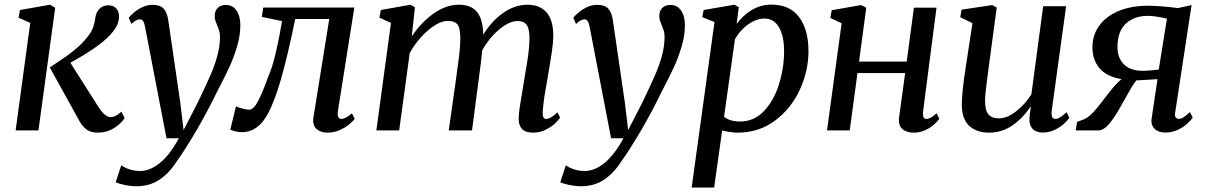

<svg xmlns="http://www.w3.org/2000/svg" viewBox="-20 -580 5368 854"><path d="M69 -535.5 202.5 -559 225.5 -545.5 151 0H49.5L114.5 -478L62.5 -501.5ZM534.5 -55Q519 -30.5 487 -10.2Q455 10 414.5 10Q383.5 10 364 -4.8Q344.5 -19.5 330 -47.5L201.5 -280Q248.5 -311 273.8 -328.8Q299 -346.5 324.5 -368.8Q350 -391 369.5 -416.5Q387 -438 394.2 -458.5Q401.5 -479 404 -500.5Q407.5 -528 423.8 -542.2Q440 -556.5 461.5 -556.5Q484.5 -556.5 497 -542.5Q509.5 -528.5 509.5 -506Q509.5 -474 483.5 -440.5Q438.5 -380.5 293 -301L417 -105.5Q430.5 -84 444.8 -71.5Q459 -59 471.5 -59Q495 -59 519.5 -83.5Z M625 -461.5Q621.5 -480 616 -487Q610.5 -494 602 -494Q593.5 -494 585 -489.2Q576.5 -484.5 564.5 -473.5L552.5 -501Q559.5 -510.5 575.2 -524Q591 -537.5 613 -548Q635 -558.5 658 -558.5Q692.5 -558.5 708 -541.5Q723.5 -524.5 728.5 -489.5L746.5 -366.5Q764 -243 782 -122.5L796.5 -1.5L859 -123L867.5 -140.5Q900 -208.5 917.8 -249.5Q935.5 -290.5 947 -333Q958.5 -375.5 958.5 -416.5Q958.5 -431 955.2 -442Q952 -453 946 -467.5Q940.5 -480.5 937.8 -489Q935 -497.5 935 -508.5Q935 -532 948.5 -545Q962 -558 984.5 -558Q1015 -558 1032 -533Q1049 -508 1049 -468Q1049 -421.5 1034 -371.8Q1019 -322 999 -279Q979 -236 944.5 -170Q901.5 -81 852.2 2.8Q803 86.5 766 138Q732 191 688.5 219.8Q645 248.5 586.5 248.5Q563 248.5 536 243Q509 237.5 494.5 230.5L519.5 155Q531 164.5 553.8 172.5Q576.5 180.5 604 180.5Q647 180.5 691.2 144.8Q735.5 109 775.5 35H720.5Z M1483 -86Q1482 -77 1482 -74.5Q1482 -62.5 1486.5 -56.8Q1491 -51 1497.5 -51Q1517 -51 1545.5 -76L1557.5 -51.5Q1549.5 -40 1531.5 -25.5Q1513.5 -11 1489 -0.5Q1464.5 10 1438.5 10Q1408.5 10 1390.8 -3.8Q1373 -17.5 1373 -44.5Q1373 -52 1374.5 -60L1444.5 -495.5H1293Q1259.5 -331 1230 -228.5Q1200.5 -126 1169.5 -70.5Q1126 8 1056 8Q1042.5 8 1025.2 3.8Q1008 -0.5 1004.5 -4L1029.5 -107Q1035 -103.5 1055.8 -97.8Q1076.5 -92 1087.5 -92Q1108.5 -92 1129 -132.2Q1149.5 -172.5 1173 -239Q1191 -278.5 1206.8 -346Q1222.5 -413.5 1234.5 -486L1144.5 -505L1151 -546.5H1556Z M2471.5 -56.5Q2463 -44 2446.5 -29Q2430 -14 2405.2 -2Q2380.5 10 2351.5 10Q2318 10 2302.5 -5.8Q2287 -21.5 2287 -51Q2287 -70 2291.2 -99.2Q2295.5 -128.5 2304.5 -181.5L2311.5 -224L2314.5 -242.5Q2324 -295.5 2329.5 -335.5Q2335 -375.5 2335 -407.5Q2335 -438 2329.5 -455Q2324 -472 2312.2 -479.2Q2300.5 -486.5 2281 -486.5Q2257.5 -486.5 2229.2 -469.8Q2201 -453 2173.5 -423.5Q2146 -394 2125 -356.5Q2120.5 -308.5 2111 -239.5L2079.5 0H1976L2007.5 -222Q2017 -288.5 2022.2 -332Q2027.5 -375.5 2027.5 -410Q2027 -440.5 2021.8 -457Q2016.5 -473.5 2004.2 -480.2Q1992 -487 1970.5 -487Q1945.5 -487 1914.2 -467.5Q1883 -448 1853.2 -415.2Q1823.5 -382.5 1802.5 -344.5L1755.5 0H1654L1719 -478L1667.5 -501.5L1674 -535.5L1805.5 -559L1825.5 -548L1811.5 -417.5Q1851 -478.5 1907.2 -518.8Q1963.5 -559 2021 -559Q2075 -559 2101.5 -527Q2128 -495 2129.5 -426Q2167 -487 2218.8 -523Q2270.5 -559 2326.5 -559Q2380.5 -559 2410.8 -525.2Q2441 -491.5 2441 -420.5Q2441 -394 2435 -352.5Q2429 -311 2417.5 -244.5Q2407 -186.5 2401.2 -148.8Q2395.5 -111 2394 -82.5Q2392.5 -51 2408 -51Q2419 -51 2430.8 -57.8Q2442.5 -64.5 2459.5 -80.5Z M2602.5 -461.5Q2599 -480 2593.5 -487Q2588 -494 2579.5 -494Q2571 -494 2562.5 -489.2Q2554 -484.5 2542 -473.5L2530 -501Q2537 -510.5 2552.8 -524Q2568.5 -537.5 2590.5 -548Q2612.5 -558.5 2635.5 -558.5Q2670 -558.5 2685.5 -541.5Q2701 -524.5 2706 -489.5L2724 -366.5Q2741.5 -243 2759.5 -122.5L2774 -1.5L2836.5 -123L2845 -140.5Q2877.5 -208.5 2895.2 -249.5Q2913 -290.5 2924.5 -333Q2936 -375.5 2936 -416.5Q2936 -431 2932.8 -442Q2929.5 -453 2923.5 -467.5Q2918 -480.5 2915.2 -489Q2912.5 -497.5 2912.5 -508.5Q2912.5 -532 2926 -545Q2939.5 -558 2962 -558Q2992.5 -558 3009.5 -533Q3026.5 -508 3026.5 -468Q3026.5 -421.5 3011.5 -371.8Q2996.5 -322 2976.5 -279Q2956.5 -236 2922 -170Q2879 -81 2829.8 2.8Q2780.5 86.5 2743.5 138Q2709.5 191 2666 219.8Q2622.5 248.5 2564 248.5Q2540.5 248.5 2513.5 243Q2486.5 237.5 2472 230.5L2497 155Q2508.5 164.5 2531.2 172.5Q2554 180.5 2581.5 180.5Q2624.5 180.5 2668.8 144.8Q2713 109 2753 35H2698Z M3056.5 254 3158 -482 3103.5 -504 3110 -535.5 3246.5 -559 3266 -548 3256.5 -473.5Q3283 -510.5 3323.2 -535Q3363.5 -559.5 3411.5 -559.5Q3492.5 -559.5 3534.2 -504Q3576 -448.5 3576 -352Q3576 -264.5 3537.5 -180.8Q3499 -97 3427.2 -43.5Q3355.5 10 3261 10Q3234 10 3192 0.5L3156.5 254ZM3200.5 -60.5Q3226.5 -39.5 3272 -39.5Q3334.5 -39.5 3378.8 -86.8Q3423 -134 3445.2 -206.2Q3467.5 -278.5 3467.5 -352Q3467.5 -420 3444.8 -458.8Q3422 -497.5 3380.5 -497.5Q3353.5 -497.5 3328 -484Q3302.5 -470.5 3282 -449.5Q3261.5 -428.5 3249 -405.5Z M4086 -86Q4085 -78 4085 -74.5Q4085 -62.5 4089 -56.8Q4093 -51 4099.5 -51Q4109 -51 4120 -56.8Q4131 -62.5 4145.5 -76L4158 -51.5Q4150.5 -40.5 4134.8 -26.2Q4119 -12 4095.5 -1Q4072 10 4045 10Q4014.5 10 3996.2 -4Q3978 -18 3978 -45.5Q3978 -49.5 3979 -57.5L4006 -255H3794L3759.5 0H3658.5L3723.5 -476.5L3673 -500.5L3679.5 -534.5L3810 -557.5L3833 -545.5L3801 -306H4013L4045 -546H4145.5Z M4258 -115Q4258 -170.5 4277 -291L4305.5 -477L4251 -503.5L4257 -537L4393.5 -557.5L4413.5 -546.5L4378.5 -288Q4374 -252 4372 -237.5Q4361.5 -162 4361.5 -131.5Q4361.5 -88 4376.8 -70.8Q4392 -53.5 4423 -53.5Q4459.5 -53.5 4499.8 -85Q4540 -116.5 4567.5 -160.5L4620 -552.5H4722L4658 -87.5Q4657 -78.5 4657 -75.5Q4657 -63.5 4661.5 -57.2Q4666 -51 4673.5 -51Q4683 -51 4695 -58Q4707 -65 4724 -81L4736 -56Q4729.5 -45 4712.5 -29.5Q4695.5 -14 4671 -2.2Q4646.5 9.5 4619 9.5Q4588 9.5 4572.8 -7Q4557.5 -23.5 4559 -51.5Q4558.5 -59 4565 -104L4563.5 -105Q4529.5 -54.5 4483 -22.2Q4436.5 10 4379 10Q4324.5 10 4291.5 -19.8Q4258.5 -49.5 4258 -115Z M5285 -57Q5278 -46 5261 -30.2Q5244 -14.5 5218.5 -2.5Q5193 9.5 5164 9.5Q5133.5 9.5 5116.8 -5.8Q5100 -21 5101.5 -47L5128.5 -228Q5111.5 -226.5 5094.8 -225.8Q5078 -225 5064.5 -224L5034.5 -222.5Q5024 -209.5 5013 -191.5Q5002 -173.5 4984.5 -141.5Q4967.5 -110.5 4954 -87.5Q4928.5 -45 4907.5 -22.5Q4886.5 0 4865.5 0H4764.5L4771 -38L4793 -46Q4817.5 -54 4840 -77.8Q4862.5 -101.5 4894.5 -144.5Q4919.5 -177 4935.5 -195.8Q4951.5 -214.5 4968.5 -228Q4901.5 -239.5 4870.2 -277Q4839 -314.5 4839 -369.5Q4839 -424.5 4869.8 -466.5Q4900.5 -508.5 4956.5 -531.5Q5012.5 -554.5 5086.5 -554.5Q5112 -554.5 5150.2 -551.5Q5188.5 -548.5 5219 -544L5280 -557.5L5206.5 -75.5L5206 -70.5Q5206 -61 5211.2 -56Q5216.5 -51 5223 -51Q5232.5 -51 5244.5 -58.5Q5256.5 -66 5272.5 -81.5ZM5170.5 -497Q5155 -501 5130 -505.2Q5105 -509.5 5085.5 -509.5Q5026.5 -509.5 4988.5 -475.8Q4950.5 -442 4950.5 -369.5Q4950.5 -322 4979.2 -293.5Q5008 -265 5062 -265Q5077.5 -265 5099.2 -267Q5121 -269 5134 -270.5Z"/></svg>

Font: Merriweather Text
Style: Italic
Weight: 400
Italic angle: -7.8°
Designer: Eben Sorkin
Foundry: Eben Sorkin
Version: Version 2.100